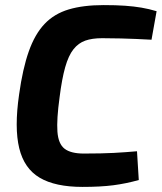

<svg xmlns="http://www.w3.org/2000/svg" viewBox="-20 -722 635 754"><path d="M387 -702Q436 -702 471 -699.5Q506 -697 535.5 -692Q565 -687 595 -678L575 -566Q543 -568 514.5 -569Q486 -570 455 -571Q424 -572 381 -572Q342 -572 315 -562.5Q288 -553 268.5 -528.5Q249 -504 236 -458Q223 -412 214 -340Q202 -253 205.5 -205Q209 -157 233.5 -138Q258 -119 309 -119Q380 -119 426.5 -121.5Q473 -124 518 -128L525 -15Q475 -1 425 5.5Q375 12 304 12Q197 12 136 -24Q75 -60 55.5 -140Q36 -220 55 -351Q69 -452 93 -520Q117 -588 155 -628Q193 -668 250 -685Q307 -702 387 -702Z"/></svg>

Font: Exo 2
Style: Bold Italic
Weight: 700
Italic angle: -8°
Designer: Natanael Gama
Foundry: Natanael Gama
Version: Version 2.010